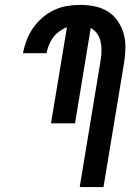

<svg xmlns="http://www.w3.org/2000/svg" viewBox="-20 -763 540 783"><path d="M305 0 391 -521Q394 -540 394 -558.5Q394 -577 390 -594.5Q386 -612 376 -626Q366 -640 350 -649L286 -260H188L253 -652Q237 -646 222 -635Q207 -624 196.5 -610Q186 -596 179.5 -579.5Q173 -563 170 -547V-546H74V-548Q79 -574 89 -600Q99 -626 115 -649Q131 -672 153 -691Q175 -710 200.5 -722Q226 -734 253 -738.5Q280 -743 307 -743Q337 -743 366.5 -737Q396 -731 420 -716Q444 -701 460 -677.5Q476 -654 484 -626.5Q492 -599 491.5 -568.5Q491 -538 486 -507L402 0Z"/></svg>

Font: Iosevka Oblique
Style: Bold
Weight: 700
Italic angle: -9°
Monospace: yes
Designer: Belleve Invis
Foundry: Belleve Invis
Version: Version 32.5.0; ttfautohint (v1.8.4)